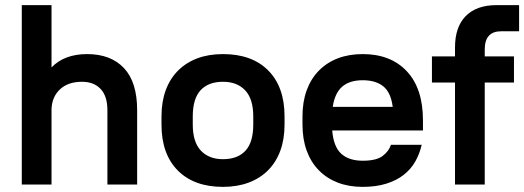

<svg xmlns="http://www.w3.org/2000/svg" viewBox="-20 -720 2045 749"><path d="M65 -700H181V-457Q231 -509 320 -509Q412 -509 463.5 -454.5Q515 -400 515 -290V0H399V-290Q399 -345 372.5 -373Q346 -401 300 -401Q246 -401 214.5 -372Q183 -343 181 -295V0H65Z M850 9Q737 9 673.5 -55Q610 -119 610 -234V-266Q610 -323 626.5 -368Q643 -413 674.5 -444.5Q706 -476 750 -492.5Q794 -509 850 -509Q963 -509 1026.5 -445Q1090 -381 1090 -266V-234Q1090 -177 1073.5 -132Q1057 -87 1025.5 -55.5Q994 -24 949.5 -7.5Q905 9 850 9ZM850 -99Q907 -99 937.5 -132Q968 -165 968 -234V-266Q968 -334 936.5 -367.5Q905 -401 850 -401Q793 -401 762.5 -368Q732 -335 732 -266V-234Q732 -166 763.5 -132.5Q795 -99 850 -99Z M1395 9Q1341 9 1298 -7.5Q1255 -24 1224 -55.5Q1193 -87 1176.5 -132Q1160 -177 1160 -234V-266Q1160 -323 1176.5 -368Q1193 -413 1224 -444.5Q1255 -476 1298 -492.5Q1341 -509 1395 -509Q1504 -509 1567 -442Q1630 -375 1630 -250V-211H1276Q1281 -148 1311 -120.5Q1341 -93 1395 -93Q1448 -93 1472.5 -111.5Q1497 -130 1505 -155H1625Q1617 -120 1600 -90Q1583 -60 1555 -38Q1527 -16 1487 -3.5Q1447 9 1395 9ZM1395 -407Q1344 -407 1315 -382Q1286 -357 1278 -303H1512Q1505 -359 1475.5 -383Q1446 -407 1395 -407Z M1665 -500H1755V-535Q1755 -615 1797 -657.5Q1839 -700 1917 -700H2005V-598H1935Q1871 -598 1871 -527V-500H1985V-398H1871V0H1755V-398H1665Z"/></svg>

Font: Retni Sans
Style: Bold
Weight: 700
Designer: Vitaly Kuzmin
Foundry: ParaType Ltd.
Version: Version 1.00;March 2, 2019;FontCreator 11.5.0.2425 64-bit; t